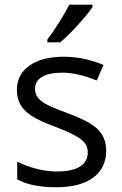

<svg xmlns="http://www.w3.org/2000/svg" viewBox="-20 -786 517 816"><path d="M431.2 -146Q431.2 -71.3 375.5 -30.8Q319.8 9.8 219.2 9.8Q112.8 9.8 53.2 -23.9V-99.1Q91.8 -79.6 136 -68.4Q180.2 -57.1 221.2 -57.1Q284.7 -57.1 318.8 -77.4Q353 -97.7 353 -139.2Q353 -170.4 325.9 -192.6Q298.8 -214.8 220.2 -245.1Q145.5 -272.9 114 -293.7Q82.5 -314.5 67.1 -340.8Q51.8 -367.2 51.8 -403.8Q51.8 -469.2 105 -507.1Q158.2 -544.9 251 -544.9Q337.4 -544.9 419.9 -509.8L391.1 -443.8Q310.5 -477.1 245.1 -477.1Q187.5 -477.1 158.2 -459Q128.9 -440.9 128.9 -409.2Q128.9 -387.7 139.9 -372.6Q150.9 -357.4 175.3 -343.8Q199.7 -330.1 269 -304.2Q364.3 -269.5 397.7 -234.4Q431.2 -199.2 431.2 -146ZM181.2 -618.2Q204.6 -648.4 231.7 -691.4Q258.8 -734.4 274.4 -766.1H373V-755.9Q351.6 -724.1 309.1 -677.7Q266.6 -631.3 235.4 -606H181.2Z"/></svg>

Font: HunimalSansv1.5
Style: Regular
Weight: 400
Foundry: Ascender Corporation
Version: Version 1.10